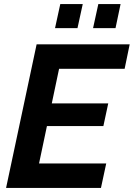

<svg xmlns="http://www.w3.org/2000/svg" viewBox="-20 -929 661 949"><path d="M161 -710H621L596 -589H272L236 -418H515L491 -306H212L173 -121H505L479 0H10ZM252 -790 278 -909H389L363 -790ZM440 -790 466 -909H576L551 -790Z"/></svg>

Font: Raleway Thin
Style: Bold Italic
Weight: 700
Italic angle: -12°
Version: Version 4.026